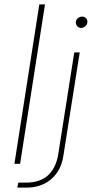

<svg xmlns="http://www.w3.org/2000/svg" viewBox="-20 -750 430 879"><path d="M46 0 160 -730H186L72 0ZM59 109 64 86H99Q164 86 200.5 52Q237 18 247 -46L320 -510H345L270 -36Q260 31 214.5 70Q169 109 101 109ZM352 -622Q341 -622 334 -629.5Q327 -637 327 -648Q327 -654 330.5 -660Q334 -666 341 -670Q348 -674 356 -674Q366 -674 373 -667.5Q380 -661 380 -651Q380 -641 375 -634.5Q370 -628 363.5 -625Q357 -622 352 -622Z"/></svg>

Font: MuseoModerno Thin Thin
Style: Italic
Weight: 250
Italic angle: -9°
Version: Version 1.003